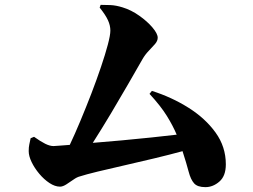

<svg xmlns="http://www.w3.org/2000/svg" viewBox="-20 -768 1040 790"><path d="M595.2 -381.8 605 -394Q686.5 -368.2 755.6 -324.7Q824.7 -281.2 866.9 -222.7Q909.2 -164.1 909.2 -91.8Q909.2 -43.9 882.8 -21Q856.4 2 825.2 2Q792.5 2 778.6 -13.7Q764.6 -29.3 756.1 -62Q747.6 -94.7 731 -146Q679.2 -131.8 616.2 -116.7Q553.2 -101.6 491.7 -87.6Q430.2 -73.7 381.1 -61.8Q332 -49.8 308.1 -42Q296.4 -39.1 282 -28.8Q267.6 -18.6 252.9 -9.3Q238.3 0 227.1 0Q206.1 0 183.6 -14.9Q161.1 -29.8 141.6 -53Q122.1 -76.2 110.1 -101.1Q98.1 -126 98.1 -146Q98.1 -163.1 100.6 -173.8Q103 -184.6 106 -199.2L120.1 -205.1Q147 -186 166 -176.5Q185.1 -167 200.2 -167Q204.6 -167 222.4 -168.5Q240.2 -169.9 267.1 -171.9Q288.1 -216.3 311 -271.2Q334 -326.2 356 -383.3Q377.9 -440.4 395.5 -492.4Q413.1 -544.4 423.6 -584Q434.1 -623.5 434.1 -642.1Q434.1 -663.1 424.3 -684.6Q414.6 -706.1 390.1 -736.8L394 -748Q412.1 -748 434.6 -747.1Q457 -746.1 483.9 -737.8Q519.5 -727.1 552.7 -703.6Q585.9 -680.2 607.4 -654.8Q628.9 -629.4 628.9 -612.8Q628.9 -599.6 617.7 -586.7Q606.4 -573.7 591.8 -558.6Q577.1 -543.5 565.9 -523.9Q540.5 -479.5 507.3 -421.9Q474.1 -364.3 436.8 -301.8Q399.4 -239.3 361.8 -180.2Q418 -184.6 481 -190.4Q543.9 -196.3 603.3 -202.4Q662.6 -208.5 707 -213.9Q691.9 -250 666.7 -290.8Q641.6 -331.5 595.2 -381.8Z"/></svg>

Font: Source Han Serif JP Heavy
Style: Regular
Weight: 900
Designer: Ryoko NISHIZUKA  (kana & ideographs); Frank Grießhammer (Latin, Greek & Cyrillic); Wenlong ZHANG  (bopomofo); Sandoll Co
Foundry: Adobe Systems Incorporated
Version: Version 1.001;PS 1.001;hotconv 16.6.54;makeotf.lib2.5.65590